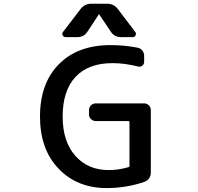

<svg xmlns="http://www.w3.org/2000/svg" viewBox="-20 -1001 1040 1010"><path d="M561.5 -763.7Q635.7 -763.7 704.1 -750Q719.7 -747.1 729 -734.9Q738.3 -722.7 738.3 -707V-675.8Q738.3 -663.1 728 -655.3Q717.8 -647.5 705.1 -651.4Q635.7 -668.9 571.3 -668.9Q445.3 -668.9 377.4 -596.7Q309.6 -524.4 309.6 -387.7Q309.6 -256.8 376 -181.6Q442.4 -106.4 551.8 -106.4Q604.5 -106.4 657.2 -122.1Q661.1 -123 661.1 -127V-359.4Q661.1 -364.3 657.2 -364.3H483.4Q468.8 -364.3 458.5 -374.5Q448.2 -384.8 448.2 -398.4V-421.9Q448.2 -436.5 458.5 -446.8Q468.8 -457 483.4 -457H739.3Q752.9 -457 763.2 -446.8Q773.4 -436.5 773.4 -421.9V-91.8Q773.4 -76.2 764.6 -63.5Q755.9 -50.8 741.2 -44.9Q645.5 -11.7 541 -11.7Q385.7 -11.7 288.1 -113.8Q190.4 -215.8 190.4 -387.7Q190.4 -562.5 289.6 -663.1Q388.7 -763.7 561.5 -763.7ZM502.9 -923.8Q502.9 -925.8 501 -925.8Q499 -925.8 499 -923.8L440.4 -835Q421.9 -805.7 387.7 -805.7H325.2Q314.5 -805.7 309.6 -815.4Q307.6 -819.3 307.6 -823.2Q307.6 -828.1 311.5 -833L404.3 -954.1Q425.8 -981.4 460 -981.4H543.9Q578.1 -981.4 599.6 -954.1L691.4 -833Q695.3 -828.1 695.3 -823.2Q695.3 -819.3 693.4 -815.4Q688.5 -805.7 678.7 -805.7H616.2Q581.1 -805.7 562.5 -835Z"/></svg>

Font: Gen Jyuu Gothic L Monospace Medium
Style: Regular
Weight: 500
Designer: [Source Han Sans]
Ryoko NISHIZUKA  (kana & ideographs); Paul D. Hunt (Latin, Greek & Cyrillic); Wenlong ZHANG  (bopomofo
Version: Version 1.002.20150607